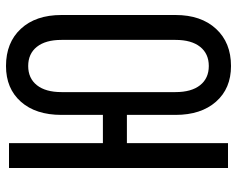

<svg xmlns="http://www.w3.org/2000/svg" viewBox="-95 -685 790 640"><g transform="rotate(-90 300.0 -365.0)"><path d="M400 10Q325 10 281 -40Q237 -90 237 -175V-337H143V0H60V-730H143V-417H237V-555Q237 -641 281 -690.5Q325 -740 400 -740Q478 -740 524 -690.5Q570 -641 570 -555V-175Q570 -90 524 -40Q478 10 400 10ZM400 -64Q441 -64 464 -93Q487 -122 487 -175V-555Q487 -608 464 -637Q441 -666 400 -666Q359 -666 336 -637Q313 -608 313 -555V-175Q313 -122 336 -93Q359 -64 400 -64Z"/></g></svg>

Font: JetBrains Mono NL
Style: Regular
Weight: 400
Monospace: yes
Designer: Philipp Nurullin, Konstantin Bulenkov
Foundry: JetBrains
Version: Version 2.305; ttfautohint (v1.8.4.7-5d5b)